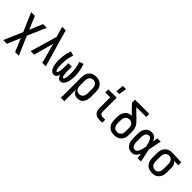

<svg xmlns="http://www.w3.org/2000/svg" viewBox="214 -2056 3572 3572"><g transform="rotate(45 2000.0 -270.5)"><path d="M44 215 203 -152 44 -520H142L250 -263L358 -520H456L297 -153L456 215H358L250 -42L142 215Z M550 0 705 -530 683 -604Q674 -637 664.5 -669.5Q655 -702 645 -735H738L769 -626L950 0H857L751 -396L643 0Z M1163 8Q1143 8 1125 -1Q1107 -10 1094 -25Q1081 -40 1072 -57.5Q1063 -75 1057 -94Q1051 -113 1047 -132Q1043 -151 1040.5 -171Q1038 -191 1036.5 -210.5Q1035 -230 1035 -250Q1035 -321 1048 -391Q1061 -461 1085 -528L1169 -501Q1147 -441 1136 -377Q1125 -313 1125 -248Q1125 -240 1125 -232.5Q1125 -225 1125.5 -217Q1126 -209 1126.5 -201Q1127 -193 1127.5 -185.5Q1128 -178 1128.5 -170Q1129 -162 1130 -154Q1131 -146 1132.5 -138.5Q1134 -131 1135.5 -123Q1137 -115 1139 -107.5Q1141 -100 1144 -92.5Q1147 -85 1152 -78.5Q1157 -72 1165 -72Q1174 -72 1179 -79.5Q1184 -87 1187 -94.5Q1190 -102 1192 -110.5Q1194 -119 1195.5 -127Q1197 -135 1198.5 -143.5Q1200 -152 1200.5 -160Q1201 -168 1202 -176.5Q1203 -185 1203.5 -193.5Q1204 -202 1204.5 -210Q1205 -218 1205 -226.5Q1205 -235 1205 -243.5Q1205 -252 1205 -260V-338H1295V-260Q1295 -252 1295 -243.5Q1295 -235 1295 -226.5Q1295 -218 1295.5 -210Q1296 -202 1296.5 -193.5Q1297 -185 1298 -176.5Q1299 -168 1299.5 -160Q1300 -152 1301.5 -143.5Q1303 -135 1304.5 -127Q1306 -119 1308 -110.5Q1310 -102 1313 -94.5Q1316 -87 1321 -79.5Q1326 -72 1335 -72Q1343 -72 1348 -78.5Q1353 -85 1356 -92.5Q1359 -100 1361 -107.5Q1363 -115 1364.5 -123Q1366 -131 1367.5 -138.5Q1369 -146 1370 -154Q1371 -162 1371.5 -170Q1372 -178 1372.5 -185.5Q1373 -193 1373.5 -201Q1374 -209 1374.5 -217Q1375 -225 1375 -232.5Q1375 -240 1375 -248Q1375 -313 1364 -377Q1353 -441 1331 -501L1415 -528Q1439 -461 1452 -391Q1465 -321 1465 -250Q1465 -230 1463.5 -210.5Q1462 -191 1459.5 -171Q1457 -151 1453 -132Q1449 -113 1443 -94Q1437 -75 1428 -57.5Q1419 -40 1406 -25Q1393 -10 1375 -1Q1357 8 1337 8Q1321 8 1305.5 0.5Q1290 -7 1279.5 -19.5Q1269 -32 1262 -47Q1255 -62 1250 -78Q1245 -62 1238 -47Q1231 -32 1220.5 -19.5Q1210 -7 1194.5 0.5Q1179 8 1163 8Z M1562 215V-320Q1562 -347 1566 -373.5Q1570 -400 1580.5 -424.5Q1591 -449 1608.5 -469.5Q1626 -490 1648.5 -503.5Q1671 -517 1697.5 -522.5Q1724 -528 1751 -528Q1778 -528 1804.5 -522.5Q1831 -517 1855 -504Q1879 -491 1897 -470.5Q1915 -450 1926 -425.5Q1937 -401 1941.5 -374Q1946 -347 1946 -320V-200Q1946 -175 1943 -150.5Q1940 -126 1932.5 -102.5Q1925 -79 1911.5 -58Q1898 -37 1879 -21.5Q1860 -6 1836 1Q1812 8 1787 8Q1765 8 1743 2Q1721 -4 1703.5 -17Q1686 -30 1673 -48.5Q1660 -67 1652 -88V215ZM1751 -72Q1774 -72 1796 -82Q1818 -92 1832 -111Q1846 -130 1851 -153.5Q1856 -177 1856 -200V-320Q1856 -343 1851 -366.5Q1846 -390 1832.5 -409Q1819 -428 1797 -438Q1775 -448 1751 -448Q1736 -448 1721 -444Q1706 -440 1694 -430.5Q1682 -421 1673.5 -408Q1665 -395 1660 -380.5Q1655 -366 1653.5 -350.5Q1652 -335 1652 -320V-200Q1652 -185 1653.5 -169.5Q1655 -154 1660 -139.5Q1665 -125 1673 -112Q1681 -99 1693.5 -89.5Q1706 -80 1721 -76Q1736 -72 1751 -72Z M2360 0Q2339 0 2318.5 -3.5Q2298 -7 2279 -16Q2260 -25 2245 -40Q2230 -55 2221 -74Q2212 -93 2208.5 -113.5Q2205 -134 2205 -155V-440H2075V-520H2295V-155Q2295 -141 2298 -127Q2301 -113 2310 -101.5Q2319 -90 2332.5 -85Q2346 -80 2360 -80H2434V0ZM2208 -600 2219 -756H2307L2279 -600Z M2750 8Q2723 8 2696 3Q2669 -2 2645.5 -15.5Q2622 -29 2603.5 -49.5Q2585 -70 2574 -94.5Q2563 -119 2558.5 -146Q2554 -173 2554 -200V-275Q2554 -301 2558 -326.5Q2562 -352 2572 -375.5Q2582 -399 2598 -419.5Q2614 -440 2635.5 -454Q2657 -468 2682.5 -474.5Q2708 -481 2733 -483Q2712 -500 2692 -519Q2672 -538 2654 -558L2562 -655V-735H2938V-655H2679L2719 -612Q2745 -585 2771.5 -559.5Q2798 -534 2825.5 -508.5Q2853 -483 2878 -455Q2903 -427 2919.5 -394Q2936 -361 2941 -324Q2946 -287 2946 -249V-200Q2946 -173 2941.5 -146Q2937 -119 2926 -94.5Q2915 -70 2896.5 -49.5Q2878 -29 2854.5 -15.5Q2831 -2 2804 3Q2777 8 2750 8ZM2750 -72Q2774 -72 2796 -82Q2818 -92 2832.5 -110.5Q2847 -129 2851.5 -152.5Q2856 -176 2856 -200V-275Q2856 -299 2851 -322.5Q2846 -346 2832 -365Q2818 -384 2795.5 -393.5Q2773 -403 2750 -403Q2726 -403 2704 -393Q2682 -383 2668 -364Q2654 -345 2649 -322Q2644 -299 2644 -275V-200Q2644 -184 2646 -168.5Q2648 -153 2653.5 -138Q2659 -123 2668 -110.5Q2677 -98 2690 -89Q2703 -80 2718.5 -76Q2734 -72 2750 -72Z M3220 8Q3194 8 3169 2Q3144 -4 3122.5 -18.5Q3101 -33 3086 -54Q3071 -75 3062 -99Q3053 -123 3049.5 -148.5Q3046 -174 3046 -200V-320Q3046 -346 3049.5 -371.5Q3053 -397 3062 -421Q3071 -445 3086 -466Q3101 -487 3122.5 -501.5Q3144 -516 3169 -522Q3194 -528 3220 -528Q3242 -528 3263 -519.5Q3284 -511 3300.5 -495.5Q3317 -480 3328.5 -461Q3340 -442 3350 -421Q3353 -446 3357 -470.5Q3361 -495 3365 -520H3452Q3438 -456 3425.5 -391.5Q3413 -327 3399 -263Q3414 -198 3427 -132Q3440 -66 3454 0H3367Q3363 -26 3359 -52Q3355 -78 3351 -103Q3342 -83 3330 -63Q3318 -43 3302 -27Q3286 -11 3264.5 -1.5Q3243 8 3220 8ZM3220 -72Q3239 -72 3254.5 -85Q3270 -98 3280 -115Q3290 -132 3296.5 -150.5Q3303 -169 3308 -188Q3313 -207 3317 -226Q3321 -245 3325 -264Q3321 -282 3317 -300.5Q3313 -319 3307.5 -337.5Q3302 -356 3295.5 -373.5Q3289 -391 3279.5 -407.5Q3270 -424 3254.5 -436Q3239 -448 3220 -448Q3206 -448 3192 -443Q3178 -438 3168 -427.5Q3158 -417 3152 -404Q3146 -391 3142 -377Q3138 -363 3137 -348.5Q3136 -334 3136 -320V-200Q3136 -186 3137 -171.5Q3138 -157 3142 -143Q3146 -129 3152 -116Q3158 -103 3168 -92.5Q3178 -82 3192 -77Q3206 -72 3220 -72Z M3749 8Q3722 8 3695.5 2.5Q3669 -3 3645 -16Q3621 -29 3603 -49.5Q3585 -70 3574 -94.5Q3563 -119 3558.5 -146Q3554 -173 3554 -200V-320Q3554 -346 3558 -371.5Q3562 -397 3572 -421Q3582 -445 3598.5 -465.5Q3615 -486 3637 -499.5Q3659 -513 3684 -520.5Q3709 -528 3735 -528H3750L3994 -520V-440L3881 -444Q3895 -433 3906.5 -419Q3918 -405 3925 -389Q3932 -373 3935 -355.5Q3938 -338 3938 -320V-200Q3938 -173 3934 -146.5Q3930 -120 3919.5 -95.5Q3909 -71 3891.5 -50.5Q3874 -30 3851.5 -16.5Q3829 -3 3802.5 2.5Q3776 8 3749 8ZM3749 -72Q3764 -72 3779 -76Q3794 -80 3806 -89.5Q3818 -99 3826.5 -112Q3835 -125 3840 -139.5Q3845 -154 3846.5 -169.5Q3848 -185 3848 -200V-320Q3848 -342 3844 -363.5Q3840 -385 3829 -404Q3818 -423 3799 -434.5Q3780 -446 3758 -448H3742Q3720 -448 3699.5 -436.5Q3679 -425 3666 -406.5Q3653 -388 3648.5 -365.5Q3644 -343 3644 -320V-200Q3644 -177 3649 -153.5Q3654 -130 3667.5 -111Q3681 -92 3703 -82Q3725 -72 3749 -72Z"/></g></svg>

Font: Iosevka SS10 Medium
Style: Regular
Weight: 500
Monospace: yes
Designer: Belleve Invis
Foundry: Belleve Invis
Version: Version 28.0.6; ttfautohint (v1.8.4)